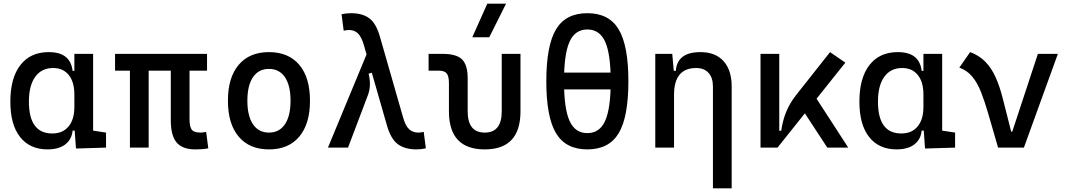

<svg xmlns="http://www.w3.org/2000/svg" viewBox="-20 -815 5899 1060"><path d="M243.2 9.8Q145 9.8 91.1 -58.3Q37.1 -126.5 37.1 -253.9Q37.1 -384.3 92.5 -455.8Q147.9 -527.3 249 -527.3Q309.1 -527.3 341.8 -501.7Q374.5 -476.1 380.9 -423.8H420.9L390.6 -293Q390.6 -362.3 359.6 -400.9Q328.6 -439.5 273.4 -439.5Q209.5 -439.5 174.6 -391.1Q139.6 -342.8 139.6 -253.9Q139.6 -78.1 268.6 -78.1Q326.2 -78.1 358.4 -116.7Q390.6 -155.3 390.6 -224.6V-252L425.8 -93.8H380.9Q377.4 -59.6 359.4 -36.4Q341.3 -13.2 311.8 -1.7Q282.2 9.8 243.2 9.8ZM399.4 4.9 390.6 -119.1V-239.3L494.1 -210V-93.8L565.4 -83V0ZM390.6 -146.5V-517.6H494.1V-175.8Z M1058.6 9.8Q986.8 9.8 954.8 -28.6Q922.9 -66.9 922.9 -151.4V-517.6H1026.4V-156.2Q1026.4 -117.7 1037.8 -100.3Q1049.3 -83 1087.9 -83Q1094.7 -83 1101.8 -84Q1108.9 -85 1118.2 -86.9L1129.9 3.9Q1111.8 7.3 1096.7 8.5Q1081.5 9.8 1058.6 9.8ZM697.3 0V-517.6H800.8V0ZM615.2 -424.8V-517.6H1123V-424.8Z M1464.8 9.8Q1357.4 9.8 1297.9 -60.5Q1238.3 -130.9 1238.3 -258.8Q1238.3 -387.2 1297.9 -457.3Q1357.4 -527.3 1464.8 -527.3Q1572.8 -527.3 1632.1 -457.3Q1691.4 -387.2 1691.4 -258.8Q1691.4 -130.9 1632.1 -60.5Q1572.8 9.8 1464.8 9.8ZM1464.8 -83Q1522 -83 1553 -128.9Q1584 -174.8 1584 -258.8Q1584 -343.3 1553 -388.9Q1522 -434.6 1464.8 -434.6Q1407.7 -434.6 1376.7 -388.9Q1345.7 -343.3 1345.7 -258.8Q1345.7 -174.8 1376.7 -128.9Q1407.7 -83 1464.8 -83Z M2279.3 9.8Q2215.8 9.8 2176.8 -18.8Q2137.7 -47.4 2116.2 -122.6L1988.8 -566.4Q1975.1 -612.8 1955.6 -631.1Q1936 -649.4 1907.7 -649.4Q1894.5 -649.4 1877.4 -645.5L1865.7 -736.3Q1890.6 -742.2 1917.5 -742.2Q1980 -742.2 2017.8 -714.8Q2055.7 -687.5 2076.7 -615.2L2205.6 -166Q2218.8 -119.6 2239 -101.3Q2259.3 -83 2289.1 -83Q2302.2 -83 2319.3 -86.9L2331.1 3.9Q2306.2 9.8 2279.3 9.8ZM1790.5 0 2014.6 -541 2081.1 -428.2 2015.1 -408.2Q2022.9 -376 2022.2 -346.2Q2021.5 -316.4 2010.7 -288.6L1901.4 0Z M2656.2 9.8Q2458.5 9.8 2458.5 -200.2V-356.4Q2458.5 -394 2446.3 -409.4Q2434.1 -424.8 2403.8 -424.8H2346.2V-517.6H2423.3Q2500 -517.6 2531 -487.1Q2562 -456.5 2562 -380.9V-200.2Q2562 -83 2656.2 -83Q2750 -83 2750 -200.2V-517.6H2853.5V-200.2Q2853.5 9.8 2656.2 9.8ZM2587.4 -609.4 2670.4 -794.9H2773.9L2681.2 -609.4Z M3222.7 9.8Q3103.5 9.8 3049.8 -79.3Q2996.1 -168.5 2996.1 -366.2Q2996.1 -564 3049.8 -653.1Q3103.5 -742.2 3222.7 -742.2Q3341.8 -742.2 3395.5 -653.1Q3449.2 -564 3449.2 -366.2Q3449.2 -168.5 3395.5 -79.3Q3341.8 9.8 3222.7 9.8ZM3222.7 -80.1Q3290.5 -80.1 3321 -147.9Q3351.6 -215.8 3351.6 -366.2Q3351.6 -516.6 3321 -584.5Q3290.5 -652.3 3222.7 -652.3Q3154.8 -652.3 3124.3 -584.5Q3093.8 -516.6 3093.8 -366.2Q3093.8 -215.8 3124.3 -147.9Q3154.8 -80.1 3222.7 -80.1ZM3023.4 -321.3V-414.1H3434.1V-321.3Z M3916 224.6V-336.9Q3916 -386.2 3891.6 -412.8Q3867.2 -439.5 3823.2 -439.5Q3701.2 -439.5 3701.2 -291L3670.9 -423.8H3710.9Q3715.3 -476.1 3749 -501.7Q3782.7 -527.3 3847.7 -527.3Q3929.7 -527.3 3974.6 -477.5Q4019.5 -427.7 4019.5 -336.9V224.6ZM3597.7 0V-517.6H3691.4L3701.2 -408.2V0Z M4272.5 0 4253.9 -93.3H4293Q4300.3 -147 4319.8 -195.8Q4339.4 -244.6 4374 -288.6L4562.5 -527.3L4647 -469.2ZM4178.7 0V-517.6H4282.2V-52.2L4272.5 0ZM4547.4 0 4397.9 -228.5 4470.7 -296.9 4663.1 0Z M4930.7 9.8Q4832.5 9.8 4778.6 -58.3Q4724.6 -126.5 4724.6 -253.9Q4724.6 -384.3 4780 -455.8Q4835.4 -527.3 4936.5 -527.3Q4996.6 -527.3 5029.3 -501.7Q5062 -476.1 5068.4 -423.8H5108.4L5078.1 -293Q5078.1 -362.3 5047.1 -400.9Q5016.1 -439.5 4960.9 -439.5Q4897 -439.5 4862.1 -391.1Q4827.1 -342.8 4827.1 -253.9Q4827.1 -78.1 4956.1 -78.1Q5013.7 -78.1 5045.9 -116.7Q5078.1 -155.3 5078.1 -224.6V-252L5113.3 -93.8H5068.4Q5064.9 -59.6 5046.9 -36.4Q5028.8 -13.2 4999.3 -1.7Q4969.7 9.8 4930.7 9.8ZM5086.9 4.9 5078.1 -119.1V-239.3L5181.6 -210V-93.8L5252.9 -83V0ZM5078.1 -146.5V-517.6H5181.6V-175.8Z M5490.2 0 5559.6 -87.9H5568.4L5710 -517.6H5820.3L5632.8 0ZM5490.2 0 5435.1 -190.4Q5416 -255.9 5396.2 -306.4Q5376.5 -356.9 5348.4 -391.1Q5320.3 -425.3 5276.4 -441.9L5335.9 -527.3Q5386.2 -508.8 5419.9 -474.1Q5453.6 -439.5 5476.3 -389.2Q5499 -338.9 5515.6 -273.4L5575.2 -38.6Z"/></svg>

Font: Cascadia Code
Style: Regular
Weight: 400
Monospace: yes
Designer: Aaron Bell
Foundry: Saja Typeworks
Version: Version 2106.017